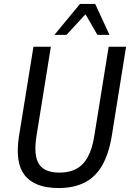

<svg xmlns="http://www.w3.org/2000/svg" viewBox="-20 -941 658 970"><path d="M277 9Q214 9 171 -8Q128 -25 103.5 -57.5Q79 -90 72.5 -138Q66 -186 75 -247L149 -705H237L164 -252Q149 -155 177 -112Q205 -69 280 -69Q358 -69 400 -114.5Q442 -160 457 -258L529 -705H617L545 -256Q530 -164 496 -105Q462 -46 407 -18.5Q352 9 277 9ZM255 -765 384 -921H461L533 -765H472L412 -869L316 -765Z"/></svg>

Font: Nunito Sans 10pt Condensed Medium
Style: Italic
Weight: 500
Width: 3
Italic angle: -9°
Designer: Vernon Adams
Foundry: Vernon Adams
Version: Version 3.101;gftools[0.9.27]